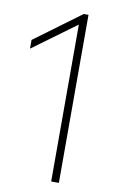

<svg xmlns="http://www.w3.org/2000/svg" viewBox="-85 -789 506 835"><g transform="rotate(10 168.0 -371.0)"><path d="M202.5 0V-701L215.5 -702.5L11.5 -553V-591.5L215.5 -742H236.5V0Z"/></g></svg>

Font: Encode Sans SC Thin
Style: Regular
Weight: 250
Designer: Multiple Designers
Foundry: Impallari Type
Version: Version 3.002